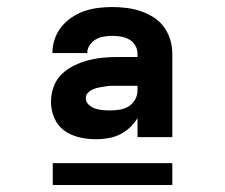

<svg xmlns="http://www.w3.org/2000/svg" viewBox="-20 -713 640 546"><path d="M253 -317Q229 -317 205.5 -322.5Q182 -328 163 -341.5Q144 -355 134.5 -377.5Q125 -400 125 -423Q125 -445 132.5 -466Q140 -487 155.5 -502Q171 -517 190.5 -526.5Q210 -536 231 -541.5Q252 -547 273.5 -549Q295 -551 317 -551H371V-560Q371 -573 364.5 -584Q358 -595 347 -601Q336 -607 323.5 -609Q311 -611 299 -611Q287 -611 275 -609Q263 -607 252.5 -601Q242 -595 235 -584.5Q228 -574 228 -562H129Q129 -582 135.5 -601.5Q142 -621 154.5 -636.5Q167 -652 184 -663.5Q201 -675 220 -681.5Q239 -688 259 -690.5Q279 -693 299 -693Q319 -693 339.5 -690.5Q360 -688 379.5 -681.5Q399 -675 416.5 -664Q434 -653 446 -636.5Q458 -620 464 -600.5Q470 -581 470 -560V-323H371V-377Q362 -362 349 -350Q336 -338 320.5 -330.5Q305 -323 287.5 -320Q270 -317 253 -317ZM293 -399Q306 -399 319.5 -401Q333 -403 345 -410Q357 -417 364 -429.5Q371 -442 371 -455V-469H317Q308 -469 299 -469Q290 -469 281 -467.5Q272 -466 263 -464.5Q254 -463 245.5 -459.5Q237 -456 230.5 -449.5Q224 -443 224 -434Q224 -423 232 -415.5Q240 -408 250 -404.5Q260 -401 271 -400Q282 -399 292 -399Q293 -399 293 -399Q293 -399 293 -399ZM130 -187V-249H470V-187Z"/></svg>

Font: Iosevka SS04 Heavy Extended
Style: Regular
Weight: 900
Width: 7
Monospace: yes
Designer: Belleve Invis
Foundry: Belleve Invis
Version: Version 19.0.0; ttfautohint (v1.8.4)